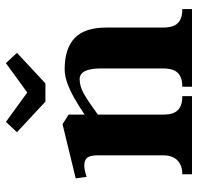

<svg xmlns="http://www.w3.org/2000/svg" viewBox="-30 -624 654 634"><g transform="rotate(-90 297.0 -307.0)"><path d="M388 -96V-300.5Q388 -371 352.5 -371Q329.5 -371 305.2 -357.5Q281 -344 232.5 -308.5V-352.5Q265.5 -375 291.5 -389.5Q317.5 -404 341 -412.2Q364.5 -420.5 385.5 -420.5Q453 -420.5 488 -387.8Q523 -355 523 -282.5V-96Q523 -76.5 527.8 -62.8Q532.5 -49 545.8 -40.5Q559 -32 584 -32V0H327.5V-32Q352 -32 365.2 -40.5Q378.5 -49 383.2 -62.8Q388 -76.5 388 -96ZM101 -93V-313.5Q101 -330.5 96 -341.5Q91 -352.5 75.2 -355.2Q59.5 -358 30 -348L25 -384L204 -427.5L235.5 -407.5V-96Q235.5 -76.5 240.2 -62.8Q245 -49 258.2 -40.5Q271.5 -32 296.5 -32V0H38.5V-32Q60.5 -32 74.5 -40.5Q88.5 -49 94.8 -62.8Q101 -76.5 101 -93ZM278.5 -484 177.5 -578 211.5 -614.5 308.5 -544 405.5 -614.5 439.5 -578 338.5 -484Z"/></g></svg>

Font: Didactic
Style: Regular
Weight: 400
Designer: Tyler Finck
Foundry: Etcetera Type Co
Version: Version 3.007;FEAKit 1.0